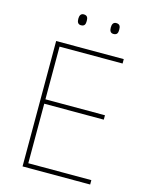

<svg xmlns="http://www.w3.org/2000/svg" viewBox="-131 -975 812 1056"><g transform="rotate(15 275.0 -447.5)"><path d="M189 -864C189 -847 194 -833 212 -833C234 -833 237 -847 237 -864C237 -880 234 -895 212 -895C194 -895 189 -880 189 -864ZM374 -864C374 -847 379 -833 397 -833C419 -833 422 -847 422 -864C422 -880 419 -895 397 -895C379 -895 374 -880 374 -864ZM488 0V-25H129V-364H468V-389H129V-689H488V-714H103V0Z"/></g></svg>

Font: Noto Sans Thai Looped Thin
Style: Regular
Weight: 100
Designer: Sasikarn Vongin, Ben Mitchell
Foundry: The Fontpad Ltd
Version: Version 1.001